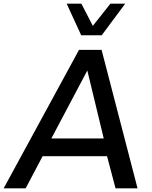

<svg xmlns="http://www.w3.org/2000/svg" viewBox="-57 -1020 826 1040"><path d="M382.8 -829.1 304.2 -1000H383.8L445.8 -879.9L541 -1000H621.1L494.1 -829.1ZM522.9 -173.8H173.8L82 0H-37.1L371.1 -750H493.2L688 0H568.8ZM504.9 -270 416 -638.2 221.2 -270Z"/></svg>

Font: Oakes Grotesk
Style: Medium Italic
Weight: 500
Designer: Samuel Oakes
Foundry: Samuel Oakes
Version: Version 1.0 | wf-rip DC20170320